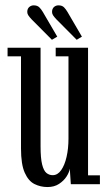

<svg xmlns="http://www.w3.org/2000/svg" viewBox="-20 -706 414 736"><path d="M162 11Q135.5 11 112.2 -0.5Q89 -12 74.8 -44Q60.5 -76 60.5 -137V-490H9V-523H135.5V-145Q135.5 -99.5 141.5 -75.5Q147.5 -51.5 158 -43Q168.5 -34.5 182 -34.5Q201 -34.5 214.5 -53.8Q228 -73 235.2 -104.8Q242.5 -136.5 242.5 -174.5V-490H193.5V-523H317.5V-34H363V0H251.5L247.5 -59.5Q245.5 -45.5 235 -29.2Q224.5 -13 206.2 -1Q188 11 162 11ZM274 -553.5 196 -632Q188.5 -640 184 -646.5Q179.5 -653 179.5 -660Q179.5 -672.5 186.8 -679Q194 -685.5 204 -685.5Q218 -685.5 225.5 -677.8Q233 -670 238.5 -660.5L294 -565.5ZM179 -553.5 101 -632Q93.5 -640 89 -646.5Q84.5 -653 84.5 -660Q84.5 -672.5 92 -679Q99.5 -685.5 109 -685.5Q123 -685.5 130.8 -677.8Q138.5 -670 144 -660.5L199.5 -565.5Z"/></svg>

Font: Imbue Thin 10pt
Style: Regular
Weight: 400
Version: Version 1.102